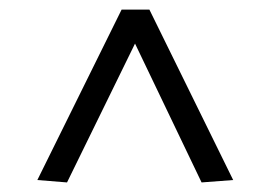

<svg xmlns="http://www.w3.org/2000/svg" viewBox="-20 -629 563 401"><path d="M120 -248 58 -253 234 -609H292L467 -253L401 -248L262 -538Z"/></svg>

Font: Manuale Light
Style: Regular
Weight: 300
Designer: Eduardo Tunni / Pablo Cosgaya
Foundry: Eduardo Tunni / Pablo Cosgaya
Version: Version 1.002